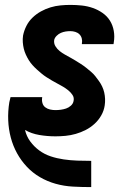

<svg xmlns="http://www.w3.org/2000/svg" viewBox="-20 -548 540 783"><path d="M351 215Q314 215 277.5 213Q241 211 207 201.5Q173 192 143 174.5Q113 157 89.5 132Q66 107 49.5 77Q33 47 24 13Q15 -21 13.5 -57.5Q12 -94 18 -131Q19 -136 20.5 -141.5Q22 -147 23 -152H152V-150Q150 -139 153 -128Q156 -117 164.5 -110.5Q173 -104 184 -101.5Q195 -99 206 -99Q217 -99 228 -100.5Q239 -102 249.5 -105.5Q260 -109 269 -117Q278 -125 280 -136Q283 -150 275.5 -161Q268 -172 258 -180Q248 -188 237 -194.5Q226 -201 214.5 -207Q203 -213 192 -219.5Q181 -226 170 -233Q159 -240 149.5 -248Q140 -256 130.5 -264.5Q121 -273 112.5 -282.5Q104 -292 97.5 -302.5Q91 -313 85.5 -325Q80 -337 77 -349.5Q74 -362 73 -375.5Q72 -389 74 -403Q78 -423 87.5 -442Q97 -461 112.5 -476Q128 -491 147 -501.5Q166 -512 186 -518Q206 -524 226.5 -526Q247 -528 267 -528Q291 -528 314 -525.5Q337 -523 358.5 -515.5Q380 -508 398.5 -495Q417 -482 428.5 -463.5Q440 -445 444 -422Q448 -399 444 -375L443 -368H314V-371Q316 -381 313.5 -391Q311 -401 304 -408Q297 -415 287 -418Q277 -421 267 -421Q257 -421 247.5 -419.5Q238 -418 228.5 -414Q219 -410 211 -402Q203 -394 201 -385Q199 -371 206 -359.5Q213 -348 223 -340Q233 -332 244.5 -325.5Q256 -319 267 -313Q278 -307 288.5 -300.5Q299 -294 310 -287Q321 -280 331 -272Q341 -264 351 -255.5Q361 -247 368.5 -237.5Q376 -228 383.5 -217.5Q391 -207 396.5 -195.5Q402 -184 405 -171Q408 -158 408.5 -144.5Q409 -131 407 -118Q404 -97 393 -77.5Q382 -58 365.5 -43Q349 -28 329.5 -18Q310 -8 289 -2Q268 4 247 6Q226 8 206 8Q173 8 140.5 2.5Q108 -3 82 -18Q88 8 103.5 29Q119 50 140 65.5Q161 81 186.5 89.5Q212 98 239.5 102Q267 106 295 107Q323 108 351 108H352V215Z"/></svg>

Font: Iosevka SS18 Heavy
Style: Italic
Weight: 900
Italic angle: -9°
Monospace: yes
Designer: Belleve Invis
Foundry: Belleve Invis
Version: Version 25.1.1; ttfautohint (v1.8.4)